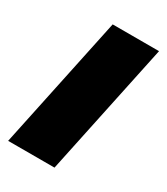

<svg xmlns="http://www.w3.org/2000/svg" viewBox="-148 -577 559 642"><g transform="rotate(30 131.5 -256.0)"><path d="M96 -512H275L167 0H-12Z"/></g></svg>

Font: Decalotype Black Italic
Style: Regular
Weight: 900
Italic angle: -12°
Designer: Alfredo Marco Pradil
Foundry: Alfredo Marco Pradil
Version: Version 1.0